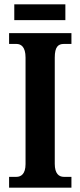

<svg xmlns="http://www.w3.org/2000/svg" viewBox="-20 -867 371 887"><path d="M46 -774H282V-847H46ZM22 0H310V-50H275C252 -50 233 -65 233 -110V-601C233 -651 249 -664 275 -664H310V-714H22V-664H56C77 -664 98 -651 98 -601V-109C98 -63 77 -50 56 -50H22Z"/></svg>

Font: Noto Serif Sinhala ExtraCondensed
Style: Bold
Weight: 700
Width: 2
Designer: Jelle Bosma - Monotype Design Team
Foundry: Monotype Imaging Inc.
Version: Version 2.007